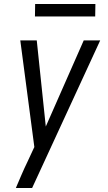

<svg xmlns="http://www.w3.org/2000/svg" viewBox="-20 -721 540 956"><path d="M59 215Q73 182 87 149.5Q101 117 117 84L151 11L81 -520H163L208 -91L397 -520H479L140 215ZM154 -639 155 -701H455L454 -639Z"/></svg>

Font: Iosevka Oblique
Style: Regular
Weight: 400
Italic angle: -9°
Monospace: yes
Designer: Belleve Invis
Foundry: Belleve Invis
Version: Version 32.5.0; ttfautohint (v1.8.4)